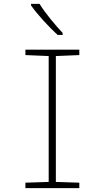

<svg xmlns="http://www.w3.org/2000/svg" viewBox="-20 -970 540 990"><path d="M277 -790H303V-800C264 -842 214 -901 184 -950H140V-942C173 -895 233 -830 277 -790ZM111 0H389V-28L268 -32V-681L389 -686V-714H111V-686L231 -681V-32L111 -28Z"/></svg>

Font: Noto Sans Mono ExtraCondensed ExtraLight
Style: Regular
Weight: 200
Width: 2
Designer: Monotype Design Team
Foundry: Monotype Imaging Inc.
Version: Version 2.014